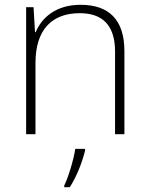

<svg xmlns="http://www.w3.org/2000/svg" viewBox="-20 -560 622 801"><path d="M316 -540C213 -540 154 -486 129 -426H126L120 -530H89V0H128V-297C128 -437 197 -505 313 -505C407 -505 460 -455 460 -345V0H499V-347C499 -479 433 -540 316 -540ZM335 68V61H294C288 104 264 183 248 214V221H271C301 175 323 116 335 68Z"/></svg>

Font: Noto Sans Sinhala UI ExtraLight
Style: Regular
Weight: 200
Designer: Jelle Bosma - Monotype Design Team
Foundry: Monotype Imaging Inc.
Version: Version 2.006